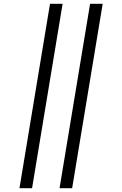

<svg xmlns="http://www.w3.org/2000/svg" viewBox="-20 -843 640 1006"><path d="M292 143 452 -823H518L358 143ZM82 143 242 -823H308L148 143Z"/></svg>

Font: Iosevka Slab LtExObl
Style: Regular
Weight: 300
Width: 7
Italic angle: -9°
Monospace: yes
Designer: Belleve Invis
Foundry: Belleve Invis
Version: Version 11.1.0; ttfautohint (v1.8.3)